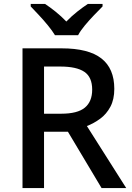

<svg xmlns="http://www.w3.org/2000/svg" viewBox="-20 -961 675 981"><path d="M295 -714Q432 -714 498 -662.5Q564 -611 564 -507Q564 -453 544 -415.5Q524 -378 492 -354.5Q460 -331 424 -317L625 0H499L327 -288H205V0H95V-714ZM288 -621H205V-380H293Q376 -380 413.5 -411Q451 -442 451 -503Q451 -567 411 -594Q371 -621 288 -621ZM261 -781Q247 -804 225 -831Q203 -858 179 -883.5Q155 -909 137 -928V-941H210Q236 -924 264.5 -901Q293 -878 319 -851Q345 -878 374 -901Q403 -924 429 -941H504V-928Q485 -909 460.5 -883.5Q436 -858 413.5 -831Q391 -804 379 -781Z"/></svg>

Font: Noto Kufi Arabic Medium
Style: Regular
Weight: 500
Designer: Monotype Design Team, David Williams, Khaled Hosny
Foundry: Google LLC
Version: Version 2.109; ttfautohint (v1.8.4.7-5d5b)